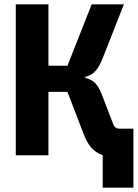

<svg xmlns="http://www.w3.org/2000/svg" viewBox="-20 -718 640 888"><path d="M455 0Q425 -11 404.5 -32.5Q384 -54 368 -95L292 -293H204V0H53V-698H204V-414H292L404 -698H553L455 -449Q439 -408 420.5 -388.5Q402 -369 375 -363V-357Q403 -351 420 -334Q437 -317 452 -278L504 -143Q511 -123 533 -123H597V150H455Z"/></svg>

Font: iA Writer Duo V
Style: Regular
Weight: 400
Designer: Mike Abbink, Paul van der Laan, Pieter van Rosmalen, Oliver Reichenstein
Foundry: Information Architects Inc.
Version: Version 2.000